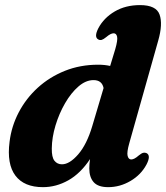

<svg xmlns="http://www.w3.org/2000/svg" viewBox="-20 -740 668 773"><path d="M617 -576.5 500.5 -163.5Q490 -126.5 493.8 -112.2Q497.5 -98 508.5 -98Q520.5 -98 538.5 -114Q549.5 -123 556.5 -124.8Q563.5 -126.5 570 -123.5Q588.5 -114 570 -78Q548 -36.5 505.5 -11.5Q463 13.5 415.5 13.5Q375 13.5 357.2 -6.5Q339.5 -26.5 339.5 -62Q339.5 -79 342.5 -99.5Q304 -41.5 255 -14Q206 13.5 153 13.5Q77 13.5 42 -33Q7 -79.5 18.5 -169Q26 -231.5 55.5 -287.8Q85 -344 132.2 -387Q179.5 -430 241.2 -454.8Q303 -479.5 375 -479.5Q401.5 -479.5 423.5 -474.5L444 -542Q454.5 -578.5 451.5 -592.2Q448.5 -606 437.5 -606Q425.5 -606 407.5 -590.5Q396.5 -581.5 389.5 -579.5Q382.5 -577.5 376 -581Q357.5 -590.5 376 -626.5Q398 -668 441.8 -693.8Q485.5 -719.5 543.5 -719.5Q609 -719.5 622.5 -681.2Q636 -643 617 -576.5ZM188.5 -142.5Q188 -107 199.2 -92.8Q210.5 -78.5 229.5 -78.5Q260 -78.5 294.8 -118.5Q329.5 -158.5 351.5 -232.5L397 -385.5Q390.5 -417.5 356.5 -417.5Q325.5 -417.5 295.8 -391.8Q266 -366 242 -324.5Q218 -283 203.5 -235Q189 -187 188.5 -142.5Z"/></svg>

Font: Fraunces 9pt S000
Style: Bold Italic
Weight: 700
Italic angle: -16°
Version: Version 1.000; ttfautohint (v1.8.3)